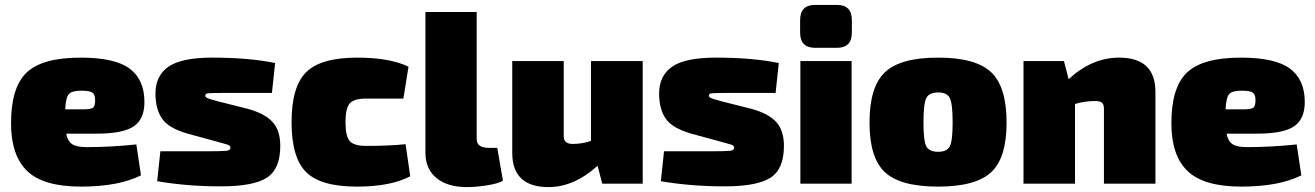

<svg xmlns="http://www.w3.org/2000/svg" viewBox="-20 -749 5362 783"><path d="M375 -204H250Q256 -173 274.5 -161Q293 -149 333 -149Q431 -149 536 -160L555 -34Q464 12 310 12Q157 12 91 -51.5Q25 -115 25 -246Q25 -393 89 -453.5Q153 -514 309 -514Q447 -514 507.5 -470Q568 -426 569 -336Q570 -265 526.5 -234.5Q483 -204 375 -204ZM246 -303H316Q350 -303 359 -309.5Q368 -316 368 -341Q368 -364 356.5 -371.5Q345 -379 315 -379Q275 -380 261.5 -366Q248 -352 246 -303Z M855 -174 745 -204Q668 -226 641 -265Q614 -304 614 -368Q614 -440 667 -477Q720 -514 846 -514Q995 -514 1102 -492L1089 -370H892Q838 -370 827.5 -368.5Q817 -367 817 -358Q817 -349 851 -341Q856 -339 859 -338.5Q862 -338 866.5 -336.5Q871 -335 876 -334L991 -305Q1060 -286 1091.5 -251.5Q1123 -217 1123 -154Q1123 -60 1068.5 -24.5Q1014 11 881 11Q743 11 621 -10L634 -132H812Q886 -132 903 -134Q920 -136 920 -147Q920 -149 919.5 -150.5Q919 -152 917.5 -153.5Q916 -155 914.5 -156Q913 -157 910 -158.5Q907 -160 903.5 -160.5Q900 -161 894.5 -163Q889 -165 884 -166Q879 -167 871 -169.5Q863 -172 855 -174Z M1634 -161 1653 -30Q1573 12 1435 12Q1288 12 1228.5 -47Q1169 -106 1169 -251Q1169 -396 1229 -455Q1289 -514 1437 -514Q1569 -514 1646 -477L1625 -347H1473Q1424 -347 1406.5 -327.5Q1389 -308 1389 -251Q1389 -193 1406.5 -173.5Q1424 -154 1473 -154Q1571 -154 1634 -161Z M1924 -700V-182Q1924 -146 1974 -146H2008L2031 -12Q2011 0 1965.5 7Q1920 14 1884 14Q1805 14 1760 -23Q1715 -60 1715 -126V-700Z M2601 -500V0H2436L2417 -73Q2321 14 2217 14Q2069 14 2069 -126V-500H2279V-193Q2279 -162 2316 -162Q2352 -162 2390 -174V-500Z M2909 -174 2799 -204Q2722 -226 2695 -265Q2668 -304 2668 -368Q2668 -440 2721 -477Q2774 -514 2900 -514Q3049 -514 3156 -492L3143 -370H2946Q2892 -370 2881.5 -368.5Q2871 -367 2871 -358Q2871 -349 2905 -341Q2910 -339 2913 -338.5Q2916 -338 2920.5 -336.5Q2925 -335 2930 -334L3045 -305Q3114 -286 3145.5 -251.5Q3177 -217 3177 -154Q3177 -60 3122.5 -24.5Q3068 11 2935 11Q2797 11 2675 -10L2688 -132H2866Q2940 -132 2957 -134Q2974 -136 2974 -147Q2974 -149 2973.5 -150.5Q2973 -152 2971.5 -153.5Q2970 -155 2968.5 -156Q2967 -157 2964 -158.5Q2961 -160 2957.5 -160.5Q2954 -161 2948.5 -163Q2943 -165 2938 -166Q2933 -167 2925 -169.5Q2917 -172 2909 -174Z M3304 -729H3393Q3454 -729 3454 -667V-616Q3454 -554 3393 -554H3304Q3243 -554 3243 -616V-667Q3243 -729 3304 -729ZM3453 0H3244V-500H3453Z M3806 -514Q3959 -514 4022 -454.5Q4085 -395 4085 -249Q4085 -105 4022 -46.5Q3959 12 3806 12Q3652 12 3589 -46.5Q3526 -105 3526 -249Q3526 -395 3589 -454.5Q3652 -514 3806 -514ZM3806 -372Q3769 -372 3757.5 -349Q3746 -326 3746 -249Q3746 -175 3757.5 -152.5Q3769 -130 3806 -130Q3842 -130 3853.5 -152.5Q3865 -175 3865 -249Q3865 -326 3853.5 -349Q3842 -372 3806 -372Z M4319 -500 4338 -426Q4433 -514 4544 -514Q4692 -514 4692 -374V0H4482V-307Q4482 -323 4474 -330Q4466 -337 4446 -337Q4404 -337 4364 -325V0H4154V-500Z M5107 -204H4982Q4988 -173 5006.5 -161Q5025 -149 5065 -149Q5163 -149 5268 -160L5287 -34Q5196 12 5042 12Q4889 12 4823 -51.5Q4757 -115 4757 -246Q4757 -393 4821 -453.5Q4885 -514 5041 -514Q5179 -514 5239.5 -470Q5300 -426 5301 -336Q5302 -265 5258.5 -234.5Q5215 -204 5107 -204ZM4978 -303H5048Q5082 -303 5091 -309.5Q5100 -316 5100 -341Q5100 -364 5088.5 -371.5Q5077 -379 5047 -379Q5007 -380 4993.5 -366Q4980 -352 4978 -303Z"/></svg>

Font: Exo 2.0 Black
Style: Regular
Weight: 900
Designer: Natanael Gama
Version: Version 1.001;PS 001.001;hotconv 1.0.70;makeotf.lib2.5.58329